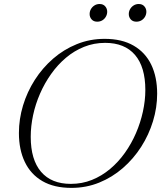

<svg xmlns="http://www.w3.org/2000/svg" viewBox="-20 -904 792 934"><path d="M129.5 -238.5Q129.5 -127 179.8 -68.2Q230 -9.5 324.5 -9.5Q379.5 -9.5 427.2 -28.8Q475 -48 515.5 -82Q556 -116 587.8 -160.8Q619.5 -205.5 641.5 -256.5Q663.5 -307.5 675.2 -361.2Q687 -415 687 -466.5Q687 -578 636.8 -636.8Q586.5 -695.5 491.5 -695.5Q437 -695.5 389 -676.2Q341 -657 300.8 -623Q260.5 -589 228.8 -544.2Q197 -499.5 174.8 -448.5Q152.5 -397.5 141 -343.8Q129.5 -290 129.5 -238.5ZM744.5 -448Q744.5 -380.5 724.2 -314.2Q704 -248 666.8 -189.8Q629.5 -131.5 577.8 -86.5Q526 -41.5 462.8 -15.8Q399.5 10 327.5 10Q243 10 186.2 -23Q129.5 -56 100.8 -116Q72 -176 72 -257Q72 -324.5 92 -390.8Q112 -457 149.2 -515.2Q186.5 -573.5 238.2 -618.5Q290 -663.5 353.5 -689.2Q417 -715 489 -715Q573 -715 630 -682Q687 -649 715.8 -589.2Q744.5 -529.5 744.5 -448ZM453 -798.5Q435.5 -798.5 425.8 -809.5Q416 -820.5 416 -835.5Q416 -848.5 422.2 -859.5Q428.5 -870.5 439.5 -877.5Q450.5 -884.5 464.5 -884.5Q482 -884.5 491.8 -873.2Q501.5 -862 501.5 -847Q501.5 -834.5 495.2 -823.2Q489 -812 478 -805.2Q467 -798.5 453 -798.5ZM643.5 -798.5Q626 -798.5 616.2 -809.5Q606.5 -820.5 606.5 -835.5Q606.5 -848.5 612.8 -859.5Q619 -870.5 630 -877.5Q641 -884.5 655 -884.5Q672.5 -884.5 682.2 -873.2Q692 -862 692 -847Q692 -834.5 685.8 -823.2Q679.5 -812 668.5 -805.2Q657.5 -798.5 643.5 -798.5Z"/></svg>

Font: Newsreader 60pt Light
Style: Italic
Weight: 300
Italic angle: -17°
Designer: Hugues Gentile
Foundry: Production Type
Version: Version 1.003